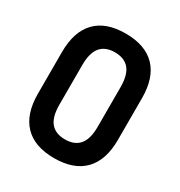

<svg xmlns="http://www.w3.org/2000/svg" viewBox="-160 -775 840 896"><g transform="rotate(30 260.0 -327.5)"><path d="M259.5 8Q153.9 8 99.2 -48.8Q44.4 -105.6 44.4 -215.2V-438.8Q44.4 -549.4 99.2 -606.2Q153.9 -663 259.5 -663Q365.5 -663 420.5 -606.2Q475.5 -549.4 475.5 -438.8V-215.2Q475.5 -105.6 420.5 -48.8Q365.5 8 259.5 8ZM259.5 -93.1Q311.3 -93.1 337.2 -124Q363.2 -154.9 363.2 -220.2V-433.8Q363.2 -500.1 337.2 -531Q311.3 -561.9 259.5 -561.9Q208.7 -561.9 182.7 -531Q156.8 -500.1 156.8 -433.8V-220.2Q156.8 -154.9 182.7 -124Q208.7 -93.1 259.5 -93.1Z"/></g></svg>

Font: Sofia Sans Condensed
Style: Regular
Weight: 400
Designer: Botio Nikoltchev, Ani Petrova
Foundry: lettersoup
Version: Version 4.100